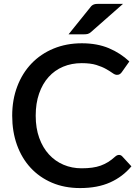

<svg xmlns="http://www.w3.org/2000/svg" viewBox="-20 -948 704 976"><path d="M585 -160.5Q594.5 -160.5 601.5 -153L648 -102.5Q604 -49.5 540 -20.8Q476 8 387 8Q308 8 244.2 -19.2Q180.5 -46.5 135.5 -95.2Q90.5 -144 66.2 -211.5Q42 -279 42 -360Q42 -441 67.8 -508.8Q93.5 -576.5 140.2 -625.2Q187 -674 252.2 -701Q317.5 -728 396 -728Q474 -728 533.8 -702.8Q593.5 -677.5 637.5 -635.5L599 -581Q595 -575.5 589.5 -571.5Q584 -567.5 574.5 -567.5Q564.5 -567.5 551.8 -576.8Q539 -586 519.2 -597.2Q499.5 -608.5 469.8 -617.8Q440 -627 395.5 -627Q344 -627 301 -609Q258 -591 227 -556.5Q196 -522 178.8 -472.5Q161.5 -423 161.5 -360Q161.5 -296.5 179.5 -246.8Q197.5 -197 229 -162.8Q260.5 -128.5 303 -110.5Q345.5 -92.5 394.5 -92.5Q424.5 -92.5 448.2 -95.8Q472 -99 492 -106.2Q512 -113.5 529.8 -124.5Q547.5 -135.5 565 -151.5Q575 -160.5 585 -160.5ZM605.5 -928.5 443 -785.5Q434 -777.5 426 -775.5Q418 -773.5 406 -773.5H328.5L438.5 -910Q443 -916.5 447.5 -920Q452 -923.5 457.5 -925.5Q463 -927.5 469.8 -928Q476.5 -928.5 485.5 -928.5Z"/></svg>

Font: Lato 2
Style: Regular
Weight: 600
Designer: Lukasz Dziedzic with Adam Twardoch and Botio Nikoltchev
Foundry: tyPoland Lukasz Dziedzic
Version: Version 2.015; 2015-08-06; http://www.latofonts.com/